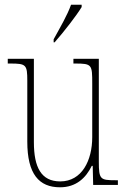

<svg xmlns="http://www.w3.org/2000/svg" viewBox="-20 -786 540 816"><path d="M208 -619V-606H212C251 -650 306 -721 327 -756V-766H282C266 -721 237 -672 208 -619ZM235 10C304 10 345 -30 370 -81H374L376 0H481V-20H470C406 -20 400 -24 400 -99V-536H292V-516H300C371 -516 372 -511 372 -431V-203C372 -104 328 -15 236 -15C155 -15 124 -75 124 -182V-536H13V-516H24C91 -516 96 -511 96 -443V-184C96 -46 146 10 235 10Z"/></svg>

Font: Noto Serif Bengali Condensed Thin
Style: Regular
Weight: 100
Width: 3
Designer: Juan Bruce, Universal Thirst, Indian Type Foundry and the Monotype Design Team.
Foundry: Monotype Imaging Inc.
Version: Version 2.003